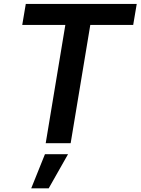

<svg xmlns="http://www.w3.org/2000/svg" viewBox="-20 -748 734 1003"><path d="M96.2 -617.7 114.7 -727.5H694.3L675.8 -617.7H451.7L349.1 0H218.8L321.3 -617.7ZM143.1 235.8 214.8 57.6H335.4L234.4 235.8Z"/></svg>

Font: Inter 16pt SemiBold
Style: Italic
Weight: 600
Italic angle: -9.3988°
Version: Version 4.001;git-66647c0bb